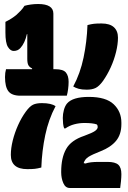

<svg xmlns="http://www.w3.org/2000/svg" viewBox="-20 -833 640 957"><path d="M345 -402Q380 -467 396.5 -546Q413 -625 416 -708Q435 -713 448.5 -714.5Q462 -716 486 -716Q527 -716 547.5 -697.5Q568 -679 568 -645Q568 -613 558.5 -574Q549 -535 532 -497.5Q515 -460 493 -429Q474 -403 456.5 -394.5Q439 -386 412 -386Q388 -386 372 -390.5Q356 -395 345 -402ZM579 104H328Q306 104 295.5 79.5Q285 55 285 26V23Q285 -46 309.5 -90Q334 -134 400 -156Q441 -171 454 -180.5Q467 -190 467 -200Q467 -209 462 -213Q442 -220 401 -220Q375 -220 350.5 -213.5Q326 -207 306 -193H300Q296 -202 294.5 -216.5Q293 -231 293 -245Q293 -265 298.5 -285Q304 -305 314 -317Q342 -350 423 -350Q508 -350 546.5 -313.5Q585 -277 585 -222V-214Q585 -163 558.5 -131Q532 -99 481 -79Q440 -63 421.5 -51.5Q403 -40 397 -20L406 -18Q428 -26 471 -26H516Q554 -26 569.5 -12Q585 2 585 35Q585 49 583 70.5Q581 92 579 104ZM257 -304Q222 -238 205.5 -159.5Q189 -81 186 2Q167 7 153.5 8.5Q140 10 116 10Q34 10 34 -61Q34 -94 43.5 -132.5Q53 -171 70 -209Q87 -247 109 -277Q128 -303 144.5 -311Q161 -319 189 -319Q213 -319 230 -315Q247 -311 257 -304ZM10 -488H140V-492Q127 -498 121.5 -508Q116 -518 116 -540V-663H114Q104 -618 82 -594Q69 -579 48 -579Q32 -579 19.5 -599Q7 -619 7 -671V-724Q23 -732 36.5 -740.5Q50 -749 62 -759Q73 -769 83.5 -780Q94 -791 102 -804Q116 -808 133.5 -810.5Q151 -813 170 -813Q246 -813 246 -765V-488H256Q295 -488 308.5 -471.5Q322 -455 322 -425Q322 -408 319.5 -389Q317 -370 313 -356H82Q39 -356 22 -378Q5 -400 5 -449Q5 -471 10 -488Z"/></svg>

Font: Recursive Sn Csl St Blk
Style: Regular
Weight: 900
Version: Version 1.079;hotconv 1.0.112;makeotfexe 2.5.65598; ttfautoh